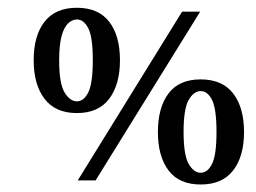

<svg xmlns="http://www.w3.org/2000/svg" viewBox="-20 -474 672 504"><path d="M620.6 -127.4Q620.6 -63.5 592 -26.6Q563.5 10.3 506.8 10.3Q450.2 10.3 422.4 -26.6Q394.5 -63.5 394.5 -127.4Q394.5 -191.9 422.4 -228.8Q450.2 -265.6 506.8 -265.6Q563.5 -265.6 592 -228.8Q620.6 -191.9 620.6 -127.4ZM505.4 -443.4 231 -0.5H184.1L458 -443.4ZM294.9 -315.9Q294.9 -252 266.6 -214.6Q238.3 -177.2 181.9 -177.2Q125.5 -177.2 96.9 -214.6Q68.4 -252 68.4 -315.9Q68.4 -380.4 96.9 -417Q125.5 -453.6 181.9 -453.6Q238.3 -453.6 266.6 -417Q294.9 -380.4 294.9 -315.9ZM506.8 -234.9Q488.8 -234.9 475.3 -211.7Q461.9 -188.5 461.9 -127.7Q461.9 -66.9 475.3 -43.7Q488.8 -20.5 506.8 -20.5Q524.9 -20.5 536.6 -43.7Q548.3 -66.9 548.3 -127.7Q548.3 -188.5 536.6 -211.7Q524.9 -234.9 506.8 -234.9ZM182.1 -422.9Q169.9 -422.9 159.2 -413.1Q148.4 -403.3 141.8 -379.9Q135.3 -356.4 135.3 -315.9Q135.3 -254.9 149.4 -231.4Q163.6 -208 182.1 -208Q199.7 -208 211.7 -231.4Q223.6 -254.9 223.6 -315.9Q223.6 -377 211.7 -399.9Q199.7 -422.9 182.1 -422.9Z"/></svg>

Font: MANDARAM
Style: Book
Weight: 400
Designer: CLT@C-DIT
Version: Version 1.28